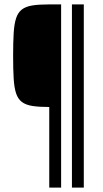

<svg xmlns="http://www.w3.org/2000/svg" viewBox="-20 -708 469 872"><path d="M203.7 144V-222Q157.8 -222 127.4 -226.7Q97 -231.5 79.3 -245Q61.6 -258.5 53.1 -284Q44.6 -309.5 42.1 -351.2Q39.6 -393 39.6 -454Q39.6 -515.5 42.1 -557.3Q44.6 -599.1 53.1 -625.1Q61.6 -651.1 79.3 -664.8Q97 -678.5 127.2 -683.3Q157.3 -688 203.1 -688H257.6V144ZM306.7 144V-688H360.6V144Z"/></svg>

Font: Saira Thin Condensed
Style: Regular
Weight: 100
Width: 3
Version: Version 1.101